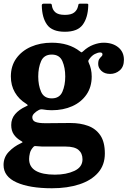

<svg xmlns="http://www.w3.org/2000/svg" viewBox="-22 -769 700 1052"><path d="M333.5 -595Q263.5 -595 235.8 -633.8Q208 -672.5 207 -739.5Q207 -749 218.5 -749H253Q261 -749 262 -741Q264.5 -716.5 280.8 -702Q297 -687.5 333.5 -687.5Q368 -687.5 384.5 -700.5Q401 -713.5 405.5 -734.5Q407.5 -741.5 408.2 -745.2Q409 -749 418 -749H451.5Q459.5 -749 460.8 -746.8Q462 -744.5 461.5 -737Q459.5 -671.5 431 -633.2Q402.5 -595 333.5 -595ZM37.5 -350Q37.5 -407.5 67.2 -449Q97 -490.5 147.8 -512.8Q198.5 -535 261.5 -535Q355.5 -535 416 -487.5Q423 -482 425 -482.2Q427 -482.5 434 -488.5Q459.5 -512.5 489.8 -523.8Q520 -535 545.5 -535Q595 -535 626 -509.8Q657 -484.5 657 -441.5Q657 -403 634.2 -383.5Q611.5 -364 581.5 -364Q551 -364 533.5 -380.8Q516 -397.5 516 -418Q516 -437 522 -445.8Q528 -454.5 533.8 -459.5Q539.5 -464.5 539.5 -471Q539.5 -481.5 526.5 -481.5Q514 -481.5 497.5 -473Q481 -464.5 467.5 -445.5Q463 -439.5 462 -436.2Q461 -433 464 -426Q480.5 -391 480.5 -350Q480.5 -292.5 452 -251Q423.5 -209.5 374 -187.2Q324.5 -165 261.5 -165Q248.5 -165 236.2 -166.2Q224 -167.5 212 -169.5Q199 -171.5 188.5 -165Q174.5 -157.5 164.8 -147.2Q155 -137 155 -126.5Q155 -107.5 173 -100.8Q191 -94 224.5 -94Q237 -94 265.5 -94.2Q294 -94.5 322.8 -94.8Q351.5 -95 365.5 -95Q418 -95 460.5 -79.5Q503 -64 527.8 -27.5Q552.5 9 552.5 72Q552.5 135 515.5 177.2Q478.5 219.5 413 241Q347.5 262.5 262.5 262.5Q140.5 262.5 69 230.5Q-2.5 198.5 -2.5 135Q-2.5 93 25.8 63.2Q54 33.5 92 16Q102.5 11.5 101.5 9.2Q100.5 7 91.5 2Q68 -11.5 53.8 -32.2Q39.5 -53 39.5 -84Q39.5 -118.5 60.8 -143.5Q82 -168.5 119 -185.5Q131 -190.5 130 -193Q129 -195.5 120 -201.5Q81.5 -225 59.5 -263Q37.5 -301 37.5 -350ZM187.5 -350Q187.5 -302 203.2 -266Q219 -230 261.5 -230Q304 -230 319.8 -266Q335.5 -302 335.5 -350Q335.5 -398 319.8 -434Q304 -470 261.5 -470Q219 -470 203.2 -434Q187.5 -398 187.5 -350ZM430 104Q430 71 408.2 52.5Q386.5 34 337.5 34H233.5Q220 34 206.8 33.8Q193.5 33.5 181 32Q174 31 169.8 31.2Q165.5 31.5 161.5 35.5Q146 52 141.8 70Q137.5 88 137.5 102Q137.5 145.5 174 166.8Q210.5 188 278.5 188Q341.5 188 385.8 167.2Q430 146.5 430 104Z"/></svg>

Font: Besley*
Style: Bold
Weight: 700
Designer: Owen Earl
Foundry: indestructible type*
Version: Version 2.000; ttfautohint (v1.8.3)